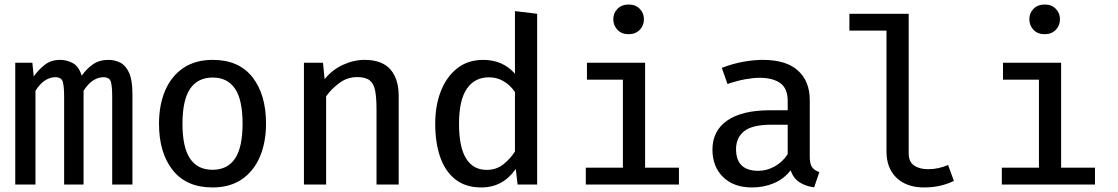

<svg xmlns="http://www.w3.org/2000/svg" viewBox="-20 -819 4963 852"><path d="M461.5 -553.3Q489.2 -553.3 513.6 -541Q537.9 -528.7 552.8 -496.2Q567.7 -463.6 567.7 -402.1V0H477.9V-387.7Q477.9 -434.9 472.1 -455.6Q466.2 -476.4 439 -476.4Q416.4 -476.4 394.1 -462.6Q371.8 -448.7 350.8 -416.4V0H264.6V-387.7Q264.6 -434.9 258.7 -455.6Q252.8 -476.4 225.6 -476.4Q202.6 -476.4 180.5 -462.6Q158.5 -448.7 137.4 -416.4V0H47.7V-540.5H123.6L129.7 -480Q152.3 -511.3 179.7 -532.3Q207.2 -553.3 246.7 -553.3Q277.4 -553.3 303.8 -538.5Q330.3 -523.6 342.6 -483.1Q364.6 -514.4 392.8 -533.8Q421 -553.3 461.5 -553.3Z M924.1 -553.3Q1040 -553.3 1100.3 -476.4Q1160.5 -399.5 1160.5 -270.8Q1160.5 -187.2 1133.1 -123.1Q1105.6 -59 1052.8 -23.1Q1000 12.8 923.1 12.8Q807.2 12.8 746.4 -64.1Q685.6 -141 685.6 -269.7Q685.6 -353.8 713.1 -417.7Q740.5 -481.5 793.6 -517.4Q846.7 -553.3 924.1 -553.3ZM924.1 -474.9Q857.4 -474.9 823.6 -424.9Q789.7 -374.9 789.7 -269.7Q789.7 -165.6 823.1 -115.6Q856.4 -65.6 923.1 -65.6Q989.7 -65.6 1023.1 -115.6Q1056.4 -165.6 1056.4 -270.8Q1056.4 -375.4 1023.1 -425.1Q989.7 -474.9 924.1 -474.9Z M1328.7 0V-540.5H1413.3L1420.5 -467.7Q1453.8 -509.2 1501.8 -531.3Q1549.7 -553.3 1597.4 -553.3Q1675.4 -553.3 1712.3 -511Q1749.2 -468.7 1749.2 -393.3V0H1650.8V-332.8Q1650.8 -384.1 1644.9 -415.9Q1639 -447.7 1620.5 -462.3Q1602.1 -476.9 1564.6 -476.9Q1520.5 -476.9 1484.6 -449.7Q1448.7 -422.6 1427.2 -391.3V0Z M2265.1 -769.7 2363.6 -757.9V0H2276.9L2268.7 -69.2Q2211.3 12.8 2115.9 12.8Q2046.2 12.8 2000.8 -22.8Q1955.4 -58.5 1933.3 -122.1Q1911.3 -185.6 1911.3 -269.7Q1911.3 -351.8 1936.7 -415.6Q1962.1 -479.5 2009.5 -516.4Q2056.9 -553.3 2124.1 -553.3Q2211.3 -553.3 2265.1 -491.8ZM2149.7 -475.9Q2086.2 -475.9 2051.5 -425.1Q2016.9 -374.4 2016.9 -269.7Q2016.9 -165.6 2048.5 -115.4Q2080 -65.1 2139.5 -65.1Q2182.1 -65.1 2213.1 -89.5Q2244.1 -113.8 2265.1 -146.7V-410.8Q2244.1 -441.5 2214.6 -458.7Q2185.1 -475.9 2149.7 -475.9Z M2769.2 -799Q2800 -799 2818.7 -780Q2837.4 -761 2837.4 -733.8Q2837.4 -705.6 2818.7 -686.4Q2800 -667.2 2769.2 -667.2Q2739 -667.2 2720.3 -686.4Q2701.5 -705.6 2701.5 -733.8Q2701.5 -761 2720.3 -780Q2739 -799 2769.2 -799ZM2842.6 -540.5V-74.9H2992.8V0H2579.5V-74.9H2744.1V-465.6H2584.6V-540.5Z M3573.3 -124.1Q3573.3 -91.8 3583.6 -77.2Q3593.8 -62.6 3615.9 -55.4L3592.8 12.3Q3555.9 7.7 3528.5 -9.7Q3501 -27.2 3488.2 -63.1Q3459 -25.1 3414.4 -6.2Q3369.7 12.8 3317.4 12.8Q3235.9 12.8 3188.7 -33.3Q3141.5 -79.5 3141.5 -154.9Q3141.5 -239 3207.4 -284.4Q3273.3 -329.7 3396.9 -329.7H3475.4V-370.8Q3475.4 -426.7 3442.3 -450.3Q3409.2 -473.8 3350.3 -473.8Q3323.1 -473.8 3286.4 -467.2Q3249.7 -460.5 3208.2 -446.2L3183.1 -517.9Q3232.8 -536.9 3279 -545.1Q3325.1 -553.3 3365.1 -553.3Q3469.2 -553.3 3521.3 -505.6Q3573.3 -457.9 3573.3 -375.9ZM3345.1 -61Q3382.6 -61 3417.7 -80.5Q3452.8 -100 3475.4 -134.9V-265.6H3403.6Q3317.9 -265.6 3282.1 -236.7Q3246.2 -207.7 3246.2 -157.4Q3246.2 -61 3345.1 -61Z M4012.3 -757.9V-139.5Q4012.3 -100.5 4036.4 -84.4Q4060.5 -68.2 4098.5 -68.2Q4122.6 -68.2 4144.4 -73.1Q4166.2 -77.9 4187.2 -86.7L4212.8 -16.4Q4190.3 -4.6 4156.4 4.1Q4122.6 12.8 4080 12.8Q4003.6 12.8 3958.7 -29.7Q3913.8 -72.3 3913.8 -146.7V-683.1H3749.2V-757.9Z M4615.4 -799Q4646.2 -799 4664.9 -780Q4683.6 -761 4683.6 -733.8Q4683.6 -705.6 4664.9 -686.4Q4646.2 -667.2 4615.4 -667.2Q4585.1 -667.2 4566.4 -686.4Q4547.7 -705.6 4547.7 -733.8Q4547.7 -761 4566.4 -780Q4585.1 -799 4615.4 -799ZM4688.7 -540.5V-74.9H4839V0H4425.6V-74.9H4590.3V-465.6H4430.8V-540.5Z"/></svg>

Font: Fira Code Retina
Style: Regular
Weight: 450
Monospace: yes
Designer: Carrois Corporate, Edenspiekermann AG, Nikita Prokopov
Foundry: Carrois Corporate, Edenspiekermann AG, Nikita Prokopov
Version: Version 6.002